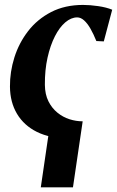

<svg xmlns="http://www.w3.org/2000/svg" viewBox="-20 -566 488 800"><path d="M264 10.5Q188.5 10.5 134.2 -16.2Q80 -43 51 -91.5Q22 -140 21.5 -205Q21 -266.5 40 -326.8Q59 -387 97.2 -436.5Q135.5 -486 193 -515.8Q250.5 -545.5 326 -545.5Q355 -545.5 389.2 -540.5Q423.5 -535.5 447.5 -525.5L412.5 -393.5L381.5 -395Q369.5 -424.5 356.8 -446.8Q344 -469 330.2 -481.2Q316.5 -493.5 301.5 -493.5Q276.5 -493.5 252.2 -473Q228 -452.5 208.8 -414.8Q189.5 -377 178 -325.5Q166.5 -274 167 -212.5Q167.5 -172.5 181.8 -144Q196 -115.5 219 -96.8Q242 -78 269.5 -69.2Q297 -60.5 324.5 -60.5ZM187.5 -42 324.5 -60.5 284 214.5H150Z"/></svg>

Font: Merriweather 72pt
Style: Bold Italic
Weight: 700
Italic angle: -7.8°
Version: Version 2.101